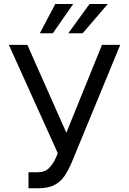

<svg xmlns="http://www.w3.org/2000/svg" viewBox="-20 -958 664 987"><path d="M126.4 9.9V-72.4H171.9Q211.3 -72.4 232.6 -94.6Q253.9 -116.8 265.6 -143.5L277 -170.5L25.6 -727.3H120.7L321 -275.6L504.3 -727.3H598L346.6 -117.9Q331.7 -83.8 312.7 -54.7Q293.7 -25.6 261.2 -7.8Q228.7 9.9 173.3 9.9ZM331 -786.9 440.3 -937.5H534.1L404.8 -786.9ZM184.7 -786.9 264.2 -937.5H356.5L251.4 -786.9Z"/></svg>

Font: Inter UI
Style: Regular
Weight: 400
Designer: Rasmus Andersson
Foundry: rsms
Version: 3.2;8d6f07862